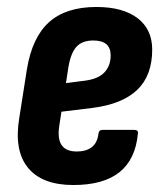

<svg xmlns="http://www.w3.org/2000/svg" viewBox="-20 -522 463 550"><path d="M190 8Q101 8 60.5 -41Q20 -90 35 -183L57 -323Q72 -415 120.5 -458.5Q169 -502 256 -502Q332 -502 374 -470Q416 -438 416 -380Q416 -306 373.5 -265Q331 -224 246 -213L156 -202L150 -163Q144 -125 156.5 -106.5Q169 -88 200 -88Q227 -88 243 -100.5Q259 -113 262 -139Q263 -150 274 -150H364Q377 -150 375 -139Q368 -65 322 -28.5Q276 8 190 8ZM169 -284 224 -291Q262 -296 279.5 -315Q297 -334 297 -363Q297 -385 284.5 -395.5Q272 -406 247 -406Q216 -406 199.5 -388.5Q183 -371 176 -330Z"/></svg>

Font: Sofia Sans Condensed ExtraBold
Style: Italic
Weight: 800
Italic angle: -9°
Version: Version 4.100